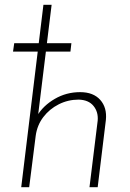

<svg xmlns="http://www.w3.org/2000/svg" viewBox="-20 -776 540 796"><path d="M134 -296Q159 -338 207 -366Q255 -394 312 -394Q367 -394 395.5 -362Q424 -330 419 -279L385 0H351L385 -276Q388 -312 367.5 -337Q347 -362 306 -363Q262 -363 223.5 -343.5Q185 -324 159.5 -290.5Q134 -257 128 -213L101 0H68L160 -756H194L136 -283ZM39 -597H276L272 -562H34Z"/></svg>

Font: Josefin Sans ExtraLight
Style: Italic
Weight: 250
Italic angle: -7°
Designer: Santiago Orozco
Foundry: Typemade
Version: Version 2.000